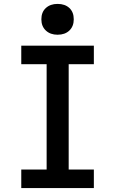

<svg xmlns="http://www.w3.org/2000/svg" viewBox="-20 -964 590 984"><path d="M89 0V-95H219V-635H89V-730H461V-635H332V-95H461V0ZM275 -786Q238 -786 215 -807.5Q192 -829 192 -865Q192 -902 215 -923Q238 -944 275 -944Q313 -944 335.5 -923Q358 -902 358 -865Q358 -829 335.5 -807.5Q313 -786 275 -786Z"/></svg>

Font: M PLUS Code Latin SemiExpanded Medium
Style: Regular
Weight: 500
Width: 6
Designer: Coji Morishita
Foundry: UNDERFOREST DESIGN
Version: Version 1.002; ttfautohint (v1.8.3)